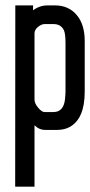

<svg xmlns="http://www.w3.org/2000/svg" viewBox="-20 -487 336 716"><path d="M103.3 -464.4V-448.6Q128 -466.9 157.1 -466.9H184.8Q235.7 -466.9 265.8 -431.3Q295.9 -396.2 295.9 -334.5V-144.8Q295.9 -44 239.6 -13.3Q219.9 -2.5 192.2 -2.5H149.2Q126 -2.5 108.7 -19.8V206.5V209H106.2H39H36.6V206.5L37.1 -464.4V-466.9H39.5H100.8H103.3ZM222.3 -115.6Q223.8 -129.4 224.3 -146.2V-324.6Q224.3 -362.6 217.9 -375Q206.5 -397.2 179.8 -397.2H146.2Q134.9 -397.2 122 -386.9Q109.2 -376.5 108.7 -363.6V-115.6Q108.7 -101.3 122.5 -85Q136.4 -68.7 146.2 -69.2H179.8Q216.4 -69.2 222.3 -115.6Z"/></svg>

Font: RIT Uroob
Style: 

Weight: 700
Designer: Hussain K H
Foundry: RIT
Version: 2.1.1